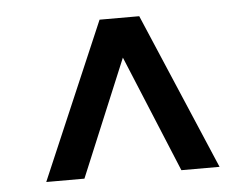

<svg xmlns="http://www.w3.org/2000/svg" viewBox="-39 -606 671 511"><g transform="rotate(-5 296.5 -350.0)"><path d="M65 -141 244 -559H350L528 -141H426L297 -453L167 -141Z"/></g></svg>

Font: Belfius21
Style: Bold
Weight: 700
Designer: Montserrat's base design by Julieta Ulanovsky, modified by Coast SPRL for Belfius Bank NV.
Foundry: Montserrat's base design by Julieta Ulanovsky, modified by Coast SPRL for Belfius Bank NV.
Version: Version 2.000;FEAKit 1.0